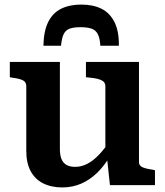

<svg xmlns="http://www.w3.org/2000/svg" viewBox="-20 -810 722 840"><path d="M335 -790Q284 -790 247 -771.5Q210 -753 190.5 -713Q171 -673 170 -610H247Q250 -643 258.5 -660.5Q267 -678 284.5 -684.5Q302 -691 332 -691Q363 -691 381 -684.5Q399 -678 408 -660.5Q417 -643 419 -610H500Q501 -673 481 -713Q461 -753 424.5 -771.5Q388 -790 335 -790ZM242 -539V-158Q242 -133 248.5 -115.5Q255 -98 270 -89Q285 -80 309 -80Q336 -80 361.5 -93Q387 -106 412.5 -132.5Q438 -159 464 -199L462 -128Q437 -85 405 -54Q373 -23 335 -6.5Q297 10 253 10Q204 10 168.5 -8Q133 -26 114 -61.5Q95 -97 95 -149V-433Q95 -451 80.5 -458.5Q66 -466 35 -470L23 -472V-539ZM588 -539V-101Q588 -90 595.5 -83.5Q603 -77 617 -73.5Q631 -70 651 -67L658 -65V0H461L448 -121L441 -127V-433Q441 -451 424 -459Q407 -467 376 -470L356 -472V-539Z"/></svg>

Font: Roboto Serif 20pt SemiBold
Style: Regular
Weight: 600
Version: Version 1.008